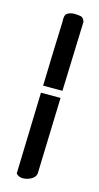

<svg xmlns="http://www.w3.org/2000/svg" viewBox="-93 -585 314 610"><g transform="rotate(15 64.0 -279.5)"><path d="M27.3 -15.6 35.2 -283.2H99.6L91.8 -33.2Q89.8 -15.6 64.5 -7.8Q39.1 -1 27.3 -15.6ZM36.1 -306.6Q39.1 -420.9 43 -519.5Q41 -541 50.8 -546.9Q60.5 -552.7 72.8 -552.7Q85 -552.7 94.2 -550.8Q103.5 -548.8 107.4 -535.2L99.6 -306.6Z"/></g></svg>

Font: Architects Daughter
Style: Regular
Weight: 400
Designer: Kimberly Geswein
Foundry: Kimberly Geswein
Version: Version 1.003 2010